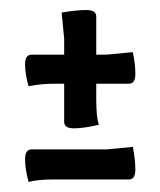

<svg xmlns="http://www.w3.org/2000/svg" viewBox="-20 -512 320 383"><path d="M87 -154Q54 -154 37 -149Q30 -175 30 -194.5Q30 -214 43 -214H193L245 -219Q250 -193 250 -173.5Q250 -154 237 -154ZM87 -345Q62 -345 37 -340Q30 -364 30 -383.5Q30 -403 43 -403H108V-435L103 -487Q133 -492 152.5 -492Q172 -492 172 -479V-403H193L245 -408Q250 -384 250 -364.5Q250 -345 237 -345H172V-313Q172 -280 177 -263Q147 -256 127.5 -256Q108 -256 108 -269V-345Z"/></svg>

Font: el_Medula One
Style: Regular
Weight: 400
Designer: Luciano Vergara
Foundry: Luciano Vergara
Version: Version 1.002 August 17, 2020